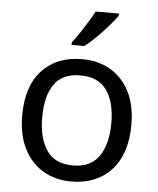

<svg xmlns="http://www.w3.org/2000/svg" viewBox="-54 -813 714 869"><g transform="rotate(5 302.5 -378.0)"><path d="M551 -269Q551 -136 483.5 -63Q416 10 301 10Q230 10 174.5 -22.5Q119 -55 87 -117.5Q55 -180 55 -269Q55 -402 122 -474Q189 -546 304 -546Q377 -546 432.5 -513.5Q488 -481 519.5 -419.5Q551 -358 551 -269ZM146 -269Q146 -174 183.5 -118.5Q221 -63 303 -63Q384 -63 422 -118.5Q460 -174 460 -269Q460 -364 422 -418Q384 -472 302 -472Q220 -472 183 -418Q146 -364 146 -269ZM451 -756Q439 -738 414 -709.5Q389 -681 360.5 -652.5Q332 -624 308 -606H250V-618Q265 -637 282.5 -663Q300 -689 317 -716.5Q334 -744 345 -766H451Z"/></g></svg>

Font: Noto Sans Masaram Gondi
Style: Regular
Weight: 400
Designer: Ek Type & Mukund Gokhale
Foundry: Ek Type
Version: Version 1.004; ttfautohint (v1.8.4.7-5d5b)